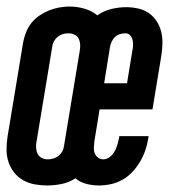

<svg xmlns="http://www.w3.org/2000/svg" viewBox="-29 -560 549 588"><path d="M115 8Q96 8 77 4.5Q58 1 42 -8Q26 -17 14.5 -31.5Q3 -46 -3 -64Q-9 -82 -9 -101.5Q-9 -121 -6 -141L42 -431Q45 -446 51 -461.5Q57 -477 67.5 -490Q78 -503 92 -512.5Q106 -522 121 -528Q136 -534 152 -537Q168 -540 184 -540Q207 -540 229.5 -533.5Q252 -527 269 -513Q289 -527 312 -532.5Q335 -538 357 -538Q376 -538 394 -534Q412 -530 426.5 -520Q441 -510 450.5 -495.5Q460 -481 464.5 -463.5Q469 -446 468.5 -427Q468 -408 465 -389L438 -225H276L260 -127Q259 -118 258.5 -108.5Q258 -99 261 -91Q264 -83 271 -77.5Q278 -72 287 -72Q298 -72 307.5 -79.5Q317 -87 322.5 -97.5Q328 -108 331 -118.5Q334 -129 336 -140Q336 -141 336 -141.5Q336 -142 336 -143H426Q426 -141 425.5 -139.5Q425 -138 425 -136Q422 -117 416 -99.5Q410 -82 400 -65Q390 -48 376.5 -33.5Q363 -19 346 -9.5Q329 0 310.5 4Q292 8 274 8Q254 8 235 3Q216 -2 202 -14Q182 -1 159.5 3.5Q137 8 115 8ZM290 -305H360L376 -403Q378 -411 378.5 -420Q379 -429 377 -437.5Q375 -446 369.5 -452Q364 -458 355 -458Q347 -458 338.5 -455.5Q330 -453 323.5 -447Q317 -441 313.5 -433.5Q310 -426 308 -417ZM117 -72Q126 -72 134.5 -74.5Q143 -77 150 -82.5Q157 -88 161.5 -96Q166 -104 167 -113L215 -403Q217 -413 216.5 -423Q216 -433 212 -441.5Q208 -450 199 -454Q190 -458 180 -458Q171 -458 163 -455.5Q155 -453 148 -447.5Q141 -442 136.5 -434Q132 -426 131 -417L83 -127Q81 -118 81.5 -108Q82 -98 86 -89.5Q90 -81 98.5 -76.5Q107 -72 117 -72Z"/></svg>

Font: Iosevka Curly Slab MdObl
Style: Regular
Weight: 500
Italic angle: -9°
Monospace: yes
Designer: Belleve Invis
Foundry: Belleve Invis
Version: Version 11.0.0; ttfautohint (v1.8.3)